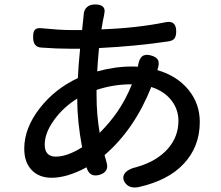

<svg xmlns="http://www.w3.org/2000/svg" viewBox="-20 -805 992 863"><path d="M541 15Q526 -9 544 -30Q561 -47 594 -54Q685 -80 735 -137Q782 -191 782 -262Q782 -313 751 -353Q719 -395 660 -414Q584 -223 450 -108Q455 -92 459 -75Q472 -33 427 -19Q383 -7 370 -50V-51L369 -53Q282 -6 212 -6Q158 -6 125 -38Q89 -73 89 -137Q89 -229 159 -319Q227 -406 330 -454Q332 -505 340 -586Q317 -586 293 -586Q236 -586 168 -591Q130 -592 129 -634Q128 -660 136 -670Q144 -681 168 -678Q248 -670 296 -670Q323 -670 349 -670L356 -736Q356 -737 356 -738Q357 -761 371.5 -773.5Q386 -786 411 -785Q460 -783 448 -740Q448 -739 448 -738Q442 -711 436 -673Q596 -679 724 -705Q772 -715 772 -664Q772 -643 764.5 -632.5Q757 -622 737 -619Q589 -597 425 -589Q419 -526 417 -484Q497 -506 571 -506Q590 -506 599 -505Q600 -506 600.5 -509Q601 -512 601 -513Q606 -541 618 -551Q632 -563 658 -556Q684 -549 691 -534Q697 -519 688 -492Q687 -491 687 -490Q776 -464 827 -401.5Q878 -339 878 -257Q878 -145 805 -68Q736 6 603 36Q560 44 541 15ZM231 -101Q282 -101 349 -143Q327 -260 327 -362Q263 -322 222 -264Q181 -207 181 -155Q181 -101 231 -101ZM428 -208Q474 -254 507 -302Q545 -357 573 -426H567Q491 -426 414 -401V-377Q414 -289 428 -208Z"/></svg>

Font: GenSenRounded TW M
Style: Regular
Weight: 500
Version: Version 1.501;PS 1;hotconv 16.6.51;makeotf.lib2.5.65220